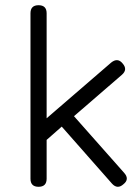

<svg xmlns="http://www.w3.org/2000/svg" viewBox="-20 -717 528 737"><path d="M159 -31Q159 0 128 0Q97 0 97 -31V-666Q97 -697 128 -697Q159 -697 159 -666V-263L407 -477Q432 -497 451 -473Q471 -450 448 -430L264 -271L457 -53Q478 -29 454 -10Q431 11 410 -12L217 -231L159 -180Z"/></svg>

Font: Jura Medium
Style: Regular
Weight: 500
Designer: Daniel Johnson, Alexei Vanyashin
Foundry: Daniel Johnson
Version: Version 5.103